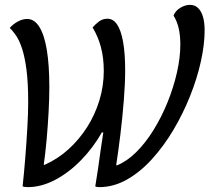

<svg xmlns="http://www.w3.org/2000/svg" viewBox="-20 -758 862 790"><path d="M94 12Q87 12 81 11Q75 10 73 9Q79 -46 84 -109Q89 -172 92.5 -232.5Q96 -293 96 -338Q96 -417 89 -470.5Q82 -524 71 -557.5Q60 -591 46.5 -611Q33 -631 20 -643Q34 -659 53.5 -669.5Q73 -680 92 -680Q121 -680 141.5 -648Q162 -616 172.5 -553.5Q183 -491 183 -399Q183 -353 180 -297.5Q177 -242 172 -185.5Q167 -129 160 -80H164Q218 -104 262 -144Q306 -184 338.5 -235Q371 -286 389 -345Q407 -404 407 -466Q407 -519 395.5 -563Q384 -607 361 -645Q371 -657 386.5 -669Q402 -681 422 -681Q446 -681 462 -657Q478 -633 486.5 -585.5Q495 -538 495 -468Q495 -415 489.5 -345.5Q484 -276 475.5 -206Q467 -136 458 -78H462Q502 -94 540.5 -132Q579 -170 612 -223.5Q645 -277 669.5 -337.5Q694 -398 708 -459.5Q722 -521 722 -575Q722 -613 715 -642.5Q708 -672 694 -694Q702 -714 722 -726Q742 -738 762 -738Q781 -738 794.5 -725.5Q808 -713 815 -689.5Q822 -666 822 -633Q822 -575 806.5 -505Q791 -435 762 -362.5Q733 -290 693.5 -223.5Q654 -157 605.5 -103.5Q557 -50 502 -19Q447 12 388 12Q382 12 378 11Q374 10 372 9Q378 -27 383.5 -64.5Q389 -102 394 -139.5Q399 -177 405 -213H399Q364 -151 314 -99.5Q264 -48 207 -18Q150 12 94 12Z"/></svg>

Font: Sansita Swashed Light Light
Style: Regular
Weight: 300
Version: Version 1.003